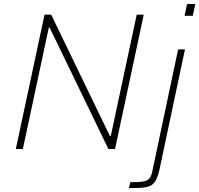

<svg xmlns="http://www.w3.org/2000/svg" viewBox="-20 -763 1020 983"><path d="M61 0 208 -688H242L543 -66H547L680 -688H716L569 0H535L234 -622H230L97 0ZM925 -682 938 -743H980L967 -682ZM640 200 647 170Q691 170 713.5 166Q736 162 745.5 150Q755 138 760 113L892 -510H927L797 103Q791 131 783 149.5Q775 168 763.5 178.5Q752 189 735 193.5Q718 198 695 199Q672 200 640 200Z"/></svg>

Font: Saira Thin
Style: Italic
Weight: 100
Italic angle: -12°
Designer: Hector Gatti with collaboration of the Omnibus-Type team
Foundry: Omnibus-Type
Version: Version 1.101